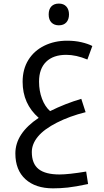

<svg xmlns="http://www.w3.org/2000/svg" viewBox="-20 -720 575 1061"><path d="M272.9 320.8Q176.3 320.8 120.6 270.3Q64.9 219.7 64.9 127.9Q64.9 17.1 193.8 -68.8Q105 -146.5 105 -268.1Q105 -337.4 136.7 -388.7Q168.5 -439.9 224.9 -467.5Q281.2 -495.1 351.1 -495.1Q394 -495.1 430.4 -486.6Q466.8 -478 490.2 -465.8L462.9 -391.1Q400.9 -417 346.2 -417Q274.4 -417 235.1 -378.7Q195.8 -340.3 195.8 -269Q195.8 -217.3 212.2 -174.1Q228.5 -130.9 256.8 -106Q340.3 -147.5 429.2 -173.8L453.1 -100.1Q364.7 -78.1 294.2 -42.2Q223.6 -6.3 189.7 34.7Q155.8 75.7 155.8 120.1Q155.8 184.6 193.4 214.4Q231 244.1 309.1 244.1Q359.4 244.1 456.1 228L466.8 296.9Q396 312 354.5 316.4Q313 320.8 272.9 320.8ZM305.2 -580.1Q279.3 -580.1 264.2 -595.7Q249 -611.3 249 -640.1Q249 -668.9 263.9 -684.6Q278.8 -700.2 305.2 -700.2Q332 -700.2 346.7 -683.8Q361.3 -667.5 361.3 -640.1Q361.3 -612.8 346.7 -596.4Q332 -580.1 305.2 -580.1Z"/></svg>

Font: DroidArabicKufi
Style: Regular
Weight: 400
Designer: Pascal Zoghbi
Foundry: Ascender Corporation
Version: Version 1.00; ttfautohint (v1.4.1)